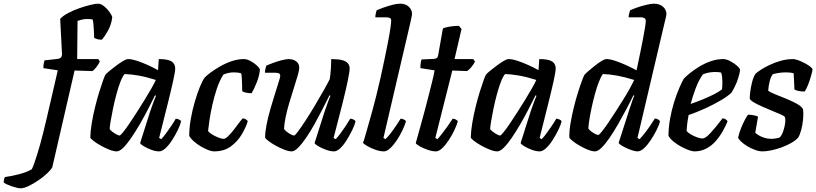

<svg xmlns="http://www.w3.org/2000/svg" viewBox="-190 -820 4422 1040"><path d="M-79 200Q-86 200 -99 197Q-112 194 -126.5 189Q-141 184 -153 178.5Q-165 173 -170 168Q-170 160 -167.5 150.5Q-165 141 -163 139Q-126 134 -86 123.5Q-46 113 -18 97Q-12 86 -5 66Q2 46 10.5 19.5Q19 -7 27.5 -38Q36 -69 44.5 -103Q53 -137 61 -171Q78 -247 93 -309Q108 -371 123 -439L45 -451Q45 -465 47 -476.5Q49 -488 51 -493L123 -501Q134 -503 139 -507.5Q144 -512 146 -524L136 -718Q152 -735 180.5 -750Q209 -765 241 -776Q273 -787 300 -793.5Q327 -800 340 -800Q358 -800 375.5 -785Q393 -770 405 -752.5Q417 -735 418 -726Q413 -687 396 -656Q379 -625 362 -605Q345 -605 334.5 -608.5Q324 -612 320 -616Q320 -624 319 -644Q318 -664 316.5 -684.5Q315 -705 312 -714Q306 -716 298 -716.5Q290 -717 282 -717Q268 -717 255 -714Q242 -711 230 -707L228 -500H342L351 -487Q344 -472 332 -456.5Q320 -441 311 -435L214 -438L93 87Q87 98 67.5 117Q48 136 20.5 155Q-7 174 -33.5 187Q-60 200 -79 200Z M442 0Q426 0 403 -9Q380 -18 356.5 -31Q333 -44 317 -56.5Q301 -69 299 -75Q300 -112 307.5 -156Q315 -200 326 -244Q337 -288 348.5 -325Q360 -362 369 -386.5Q378 -411 381 -415Q386 -422 402.5 -435.5Q419 -449 439 -464Q459 -479 476.5 -489.5Q494 -500 504 -500Q523 -500 549.5 -491.5Q576 -483 606.5 -469.5Q637 -456 666 -440L670 -500Q719 -500 739 -487.5Q759 -475 759 -449Q759 -432 748 -382Q737 -332 717.5 -254Q698 -176 672 -73L683 -66Q694 -77 708 -96Q722 -115 737 -137Q752 -159 762 -177Q771 -177 780 -172.5Q789 -168 791 -163Q786 -142 772.5 -114.5Q759 -87 742 -60.5Q725 -34 706.5 -17Q688 0 672 0Q653 0 630 -8.5Q607 -17 589.5 -27.5Q572 -38 569 -45L622 -212Q629 -231 634 -246.5Q639 -262 644.5 -275Q650 -288 655 -301L650 -304Q633 -270 612 -229Q591 -188 567.5 -147.5Q544 -107 521 -73.5Q498 -40 478 -20Q458 0 442 0ZM458 -86Q462 -86 476 -103Q490 -120 509 -148Q528 -176 549.5 -209.5Q571 -243 592 -277Q613 -311 629.5 -340Q646 -369 654 -387Q604 -403 561.5 -410.5Q519 -418 485 -419Q474 -407 462.5 -377.5Q451 -348 440.5 -309Q430 -270 422 -231Q414 -192 409 -162Q404 -132 404 -120Q414 -108 432 -97Q450 -86 458 -86Z M969 0Q957 0 938.5 -7Q920 -14 899.5 -26Q879 -38 861.5 -53Q844 -68 835 -84Q835 -128 843.5 -176Q852 -224 865 -268.5Q878 -313 892 -347.5Q906 -382 918 -399Q928 -410 950 -426.5Q972 -443 1001.5 -460Q1031 -477 1064.5 -488.5Q1098 -500 1131 -500Q1148 -500 1168 -489Q1188 -478 1202.5 -464Q1217 -450 1218 -441Q1214 -406 1199.5 -370.5Q1185 -335 1173 -315Q1155 -315 1141 -318.5Q1127 -322 1122 -326Q1122 -335 1121.5 -354.5Q1121 -374 1120 -394Q1119 -414 1116 -423Q1106 -426 1095.5 -427Q1085 -428 1077 -428Q1063 -428 1048 -425Q1033 -422 1020 -416Q999 -383 984.5 -339.5Q970 -296 960 -251Q950 -206 944.5 -168.5Q939 -131 937 -110Q944 -101 959.5 -91.5Q975 -82 992.5 -75Q1010 -68 1022 -68Q1031 -68 1045 -81.5Q1059 -95 1074 -114Q1089 -133 1102.5 -151.5Q1116 -170 1125 -179Q1135 -178 1142.5 -173Q1150 -168 1152 -163Q1142 -130 1119.5 -92Q1097 -54 1060.5 -27Q1024 0 969 0Z M1390 0Q1374 0 1350.5 -9Q1327 -18 1303.5 -31Q1280 -44 1264 -56.5Q1248 -69 1246 -75Q1246 -105 1254 -145.5Q1262 -186 1274.5 -229Q1287 -272 1299 -310.5Q1311 -349 1319.5 -375.5Q1328 -402 1328 -409Q1328 -420 1320 -423Q1312 -426 1300 -426H1245Q1245 -437 1248 -448Q1251 -459 1252 -464Q1267 -471 1290 -479.5Q1313 -488 1336.5 -494Q1360 -500 1374 -500Q1398 -500 1414.5 -487.5Q1431 -475 1431 -453Q1431 -441 1423 -412.5Q1415 -384 1402.5 -345.5Q1390 -307 1377.5 -265Q1365 -223 1357 -185Q1349 -147 1349 -120Q1359 -108 1376.5 -97Q1394 -86 1403 -86Q1408 -86 1425.5 -109.5Q1443 -133 1467 -170Q1491 -207 1516 -249Q1541 -291 1562.5 -329Q1584 -367 1596 -391Q1600 -414 1602 -445Q1604 -476 1604 -500Q1641 -500 1662.5 -494.5Q1684 -489 1694 -477.5Q1704 -466 1704 -449Q1704 -432 1693.5 -381.5Q1683 -331 1663.5 -253Q1644 -175 1617 -73L1628 -66Q1639 -77 1654 -97Q1669 -117 1683.5 -139Q1698 -161 1707 -177Q1716 -177 1725 -172.5Q1734 -168 1736 -163Q1731 -142 1717.5 -114.5Q1704 -87 1687.5 -60.5Q1671 -34 1653 -17Q1635 0 1619 0Q1600 0 1576.5 -8.5Q1553 -17 1535 -27.5Q1517 -38 1514 -45L1567 -212Q1577 -241 1586 -266Q1595 -291 1600 -301L1595 -304Q1578 -270 1557 -229Q1536 -188 1513.5 -147.5Q1491 -107 1468 -73.5Q1445 -40 1425 -20Q1405 0 1390 0Z M1890 0Q1869 0 1844.5 -8.5Q1820 -17 1801 -28Q1782 -39 1776 -46Q1781 -58 1788.5 -84.5Q1796 -111 1806 -146Q1816 -181 1827 -220.5Q1838 -260 1847 -297Q1859 -344 1870.5 -395.5Q1882 -447 1892.5 -497.5Q1903 -548 1911.5 -591.5Q1920 -635 1924.5 -666Q1929 -697 1929 -708Q1929 -719 1922 -722.5Q1915 -726 1904 -726H1843Q1843 -736 1845.5 -747Q1848 -758 1850 -764Q1865 -771 1889 -779.5Q1913 -788 1936.5 -794Q1960 -800 1978 -800Q2007 -800 2024.5 -783.5Q2042 -767 2042 -743Q2042 -741 2038 -721.5Q2034 -702 2029 -681L1887 -73L1897 -66Q1909 -76 1924.5 -96Q1940 -116 1955 -138.5Q1970 -161 1980 -177Q1989 -177 1998 -172.5Q2007 -168 2009 -163Q2003 -142 1990 -114.5Q1977 -87 1959.5 -60.5Q1942 -34 1923.5 -17Q1905 0 1890 0Z M2171 0Q2152 0 2127 -8.5Q2102 -17 2083.5 -27.5Q2065 -38 2062 -45Q2075 -92 2088 -138Q2101 -184 2112.5 -228Q2124 -272 2134 -311Q2144 -350 2152 -382.5Q2160 -415 2164 -439L2087 -451Q2087 -466 2089 -479.5Q2091 -493 2094 -498L2161 -501Q2172 -502 2177 -506.5Q2182 -511 2184 -524L2209 -666Q2222 -672 2247 -676Q2272 -680 2296 -680L2310 -663L2272 -500H2373L2383 -487Q2376 -472 2363.5 -457Q2351 -442 2340 -435L2260 -438L2168 -73L2179 -66Q2189 -76 2204.5 -96Q2220 -116 2236 -138.5Q2252 -161 2262 -177Q2272 -177 2280 -172Q2288 -167 2290 -163Q2284 -142 2271 -114.5Q2258 -87 2240.5 -60.5Q2223 -34 2205 -17Q2187 0 2171 0Z M2503 0Q2487 0 2464 -9Q2441 -18 2417.5 -31Q2394 -44 2378 -56.5Q2362 -69 2360 -75Q2361 -112 2368.5 -156Q2376 -200 2387 -244Q2398 -288 2409.5 -325Q2421 -362 2430 -386.5Q2439 -411 2442 -415Q2447 -422 2463.5 -435.5Q2480 -449 2500 -464Q2520 -479 2537.5 -489.5Q2555 -500 2565 -500Q2584 -500 2610.5 -491.5Q2637 -483 2667.5 -469.5Q2698 -456 2727 -440L2731 -500Q2780 -500 2800 -487.5Q2820 -475 2820 -449Q2820 -432 2809 -382Q2798 -332 2778.5 -254Q2759 -176 2733 -73L2744 -66Q2755 -77 2769 -96Q2783 -115 2798 -137Q2813 -159 2823 -177Q2832 -177 2841 -172.5Q2850 -168 2852 -163Q2847 -142 2833.5 -114.5Q2820 -87 2803 -60.5Q2786 -34 2767.5 -17Q2749 0 2733 0Q2714 0 2691 -8.5Q2668 -17 2650.5 -27.5Q2633 -38 2630 -45L2683 -212Q2690 -231 2695 -246.5Q2700 -262 2705.5 -275Q2711 -288 2716 -301L2711 -304Q2694 -270 2673 -229Q2652 -188 2628.5 -147.5Q2605 -107 2582 -73.5Q2559 -40 2539 -20Q2519 0 2503 0ZM2519 -86Q2523 -86 2537 -103Q2551 -120 2570 -148Q2589 -176 2610.5 -209.5Q2632 -243 2653 -277Q2674 -311 2690.5 -340Q2707 -369 2715 -387Q2665 -403 2622.5 -410.5Q2580 -418 2546 -419Q2535 -407 2523.5 -377.5Q2512 -348 2501.5 -309Q2491 -270 2483 -231Q2475 -192 2470 -162Q2465 -132 2465 -120Q2475 -108 2493 -97Q2511 -86 2519 -86Z M3033 0Q3017 0 2994.5 -9Q2972 -18 2949.5 -31Q2927 -44 2911.5 -56.5Q2896 -69 2894 -75Q2893 -110 2900.5 -153.5Q2908 -197 2919 -241.5Q2930 -286 2942 -323.5Q2954 -361 2963.5 -386Q2973 -411 2976 -415Q2982 -422 2997.5 -435.5Q3013 -449 3032 -464Q3051 -479 3068 -489.5Q3085 -500 3095 -500Q3114 -500 3141 -491Q3168 -482 3198.5 -468.5Q3229 -455 3258 -439Q3260 -450 3266 -477Q3272 -504 3279 -539.5Q3286 -575 3293 -610Q3300 -645 3304 -671.5Q3308 -698 3308 -706Q3308 -717 3301 -721.5Q3294 -726 3283 -726H3215Q3215 -736 3218 -747Q3221 -758 3223 -764Q3237 -771 3261.5 -779.5Q3286 -788 3311.5 -794Q3337 -800 3352 -800Q3383 -800 3401.5 -783.5Q3420 -767 3420 -743Q3420 -740 3416 -722.5Q3412 -705 3406 -681L3263 -73L3274 -66Q3283 -75 3298.5 -94Q3314 -113 3330 -136.5Q3346 -160 3357 -178Q3366 -178 3374.5 -173Q3383 -168 3385 -163Q3380 -142 3366 -114.5Q3352 -87 3334.5 -60.5Q3317 -34 3298.5 -17Q3280 0 3263 0Q3253 0 3236.5 -5Q3220 -10 3203 -18Q3186 -26 3174.5 -33.5Q3163 -41 3161 -46L3221 -233Q3229 -256 3235.5 -275.5Q3242 -295 3246 -301L3241 -304Q3225 -270 3203 -229Q3181 -188 3158 -147.5Q3135 -107 3112 -73.5Q3089 -40 3068.5 -20Q3048 0 3033 0ZM3050 -89Q3055 -89 3068.5 -105.5Q3082 -122 3101 -149.5Q3120 -177 3141.5 -210.5Q3163 -244 3184 -277.5Q3205 -311 3221 -340Q3237 -369 3245 -387Q3194 -403 3152 -410.5Q3110 -418 3076 -419Q3066 -407 3054.5 -378Q3043 -349 3032.5 -310.5Q3022 -272 3014 -234Q3006 -196 3001.5 -166Q2997 -136 2997 -124Q3002 -116 3012.5 -108Q3023 -100 3034 -94.5Q3045 -89 3050 -89Z M3571 0Q3560 0 3540.5 -7Q3521 -14 3499 -26Q3477 -38 3458.5 -53Q3440 -68 3431 -84Q3431 -129 3439.5 -176.5Q3448 -224 3461.5 -267Q3475 -310 3489.5 -343.5Q3504 -377 3514 -394Q3524 -405 3545.5 -422.5Q3567 -440 3596 -458Q3625 -476 3659 -488Q3693 -500 3728 -500Q3744 -500 3765 -489Q3786 -478 3802 -464Q3818 -450 3819 -441Q3816 -420 3808.5 -396.5Q3801 -373 3791 -352.5Q3781 -332 3772 -318Q3754 -300 3716 -277.5Q3678 -255 3631.5 -233.5Q3585 -212 3540 -197Q3534 -164 3532 -145.5Q3530 -127 3529 -112Q3535 -102 3551 -92.5Q3567 -83 3585 -76.5Q3603 -70 3614 -70Q3623 -70 3633.5 -77Q3644 -84 3657.5 -98.5Q3671 -113 3687.5 -133Q3704 -153 3724 -179Q3733 -179 3741 -173.5Q3749 -168 3751 -163Q3741 -138 3725 -109.5Q3709 -81 3687 -56Q3665 -31 3636 -15.5Q3607 0 3571 0ZM3551 -257Q3586 -269 3617.5 -282Q3649 -295 3676 -308.5Q3703 -322 3721 -336Q3722 -346 3722.5 -355.5Q3723 -365 3723 -374Q3723 -389 3721.5 -402.5Q3720 -416 3716 -427Q3708 -429 3700 -429.5Q3692 -430 3683 -430Q3667 -430 3650 -427Q3633 -424 3617 -417Q3594 -384 3578 -341Q3562 -298 3551 -257Z M3940 0Q3922 0 3900 -8Q3878 -16 3858 -28Q3838 -40 3824.5 -53Q3811 -66 3808 -75Q3814 -101 3824.5 -127Q3835 -153 3845.5 -172.5Q3856 -192 3862 -199Q3870 -199 3881 -197.5Q3892 -196 3902 -193.5Q3912 -191 3916 -188Q3913 -173 3909.5 -150.5Q3906 -128 3901 -101Q3916 -87 3939.5 -77.5Q3963 -68 3989 -68Q3999 -68 4011.5 -70Q4024 -72 4033 -75Q4041 -82 4047 -95.5Q4053 -109 4057.5 -126Q4062 -143 4063.5 -158.5Q4065 -174 4062 -185Q4060 -191 4040.5 -199.5Q4021 -208 3994.5 -219Q3968 -230 3941.5 -241.5Q3915 -253 3895 -264.5Q3875 -276 3871 -286Q3871 -299 3874 -324Q3877 -349 3884 -376Q3891 -403 3902 -420Q3910 -428 3929.5 -441Q3949 -454 3977 -467.5Q4005 -481 4038.5 -490.5Q4072 -500 4106 -500Q4116 -500 4133 -494Q4150 -488 4168 -478.5Q4186 -469 4198.5 -459.5Q4211 -450 4211 -444Q4211 -436 4204 -411.5Q4197 -387 4187.5 -362Q4178 -337 4168 -324Q4159 -324 4147 -325.5Q4135 -327 4125.5 -330Q4116 -333 4113 -335Q4113 -348 4112 -363Q4111 -378 4110.5 -393Q4110 -408 4109 -423Q4099 -426 4087.5 -427Q4076 -428 4067 -428Q4046 -428 4024.5 -424.5Q4003 -421 3995 -417Q3985 -403 3979 -379.5Q3973 -356 3971 -329Q3982 -320 4009.5 -309Q4037 -298 4069 -285Q4101 -272 4127 -257.5Q4153 -243 4160 -228Q4163 -203 4160 -173Q4157 -143 4150 -116.5Q4143 -90 4133 -74Q4119 -59 4095.5 -45.5Q4072 -32 4044.5 -22Q4017 -12 3989.5 -6Q3962 0 3940 0Z"/></svg>

Font: Texturina Medium 12pt SemiBold
Style: Italic
Weight: 600
Italic angle: -11°
Version: Version 1.002